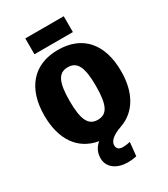

<svg xmlns="http://www.w3.org/2000/svg" viewBox="-272 -1030 1233 1406"><g transform="rotate(-30 345.0 -327.0)"><path d="M507 -908H182V-774H507ZM670 -349C670 -580 554 -716 345 -716C136 -716 20 -575 20 -349C20 -146 110 -14 274 14C240 43 220 80 220 128C220 208 290 254 380 254C407 254 432 251 454 246L466 131C444 136 424 139 405 139C373 139 354 125 354 95C354 71 373 32 469 0C599 -47 670 -173 670 -349ZM345 -570C423 -570 456 -510 456 -349C456 -188 425 -126 345 -126C267 -126 234 -188 234 -349C234 -510 267 -570 345 -570Z"/></g></svg>

Font: Fira Sans Heavy
Style: Regular
Weight: 900
Designer: bBox Type GmbH & Carrois Corporate GbR & Edenspiekermann AG
Foundry: bBox Type GmbH & Carrois Corporate GbR & Edenspiekermann AG
Version: Version 4.300;PS 004.300;hotconv 1.0.88;makeotf.lib2.5.64775